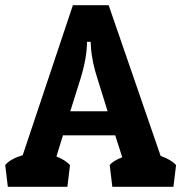

<svg xmlns="http://www.w3.org/2000/svg" viewBox="-26 -715 694 735"><path d="M390 -695 589 -118Q631 -103 648 -83L638 0H404L394 -83Q406 -99 442 -113L415 -197H215L190 -116Q225 -102 242 -83L232 0H4L-6 -83Q12 -106 61 -121L253 -695ZM307 -555Q307 -494 282 -413L243 -289H386L348 -411Q325 -481 322 -538L321 -555Z"/></svg>

Font: Patua One
Style: Regular
Weight: 400
Designer: luciano Vergara
Foundry: Luciano Vergara
Version: Version 1.002